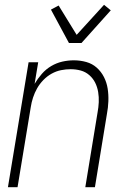

<svg xmlns="http://www.w3.org/2000/svg" viewBox="-20 -779 540 799"><path d="M13 0 99 -520H139L124 -430Q137 -452 154 -471.5Q171 -491 193 -504Q215 -517 239 -522.5Q263 -528 287 -528Q314 -528 339 -521Q364 -514 382.5 -497.5Q401 -481 412.5 -458.5Q424 -436 428 -410.5Q432 -385 431 -358Q430 -331 425 -305L375 0H335L386 -311Q390 -332 391 -353.5Q392 -375 388.5 -396Q385 -417 376 -435Q367 -453 351.5 -466.5Q336 -480 316 -485.5Q296 -491 274 -491Q254 -491 234 -487Q214 -483 195 -472.5Q176 -462 160.5 -446Q145 -430 134.5 -411.5Q124 -393 117.5 -373Q111 -353 108 -333L53 0ZM267 -600 192 -739 224 -756 299 -634 413 -759 441 -736 319 -600Z"/></svg>

Font: Iosevka Extralight
Style: Italic
Weight: 200
Italic angle: -9°
Monospace: yes
Designer: Belleve Invis
Foundry: Belleve Invis
Version: Version 32.5.0; ttfautohint (v1.8.4)